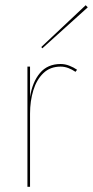

<svg xmlns="http://www.w3.org/2000/svg" viewBox="-20 -715 356 735"><path d="M316 -687 142 -530 138 -535 308 -695ZM95 -460V-344Q104 -401 133 -435.5Q162 -470 212 -470Q229 -470 245.5 -463.5Q262 -457 275 -448L269 -440Q256 -449 241.5 -454.5Q227 -460 212 -460Q172 -460 146 -435Q120 -410 107.5 -369Q95 -328 95 -280V0H85V-460Z"/></svg>

Font: Jost* Hairline
Style: Regular
Weight: 100
Version: Version 3.7